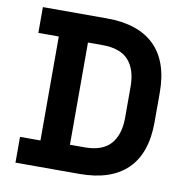

<svg xmlns="http://www.w3.org/2000/svg" viewBox="-79 -776 824 851"><g transform="rotate(10 333.0 -350.0)"><path d="M46 0V-116H138V-584H46V-700H334Q475 -700 548.5 -628.5Q622 -557 622 -416V-284Q622 -143 548.5 -71.5Q475 0 334 0ZM270 -120H336Q416 -120 453 -162Q490 -204 490 -280V-420Q490 -497 453 -538.5Q416 -580 336 -580H270Z"/></g></svg>

Font: Space 7353
Style: Regular
Weight: 400
Designer: Christine Claussen + Ruben Lyon  (Space 7353)
Version: Version 1.000;FEAKit 1.0